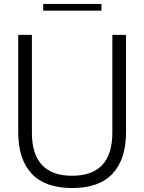

<svg xmlns="http://www.w3.org/2000/svg" viewBox="-20 -939 729 969"><path d="M72 -270V-763H141V-270Q141 -52 344 -52Q547 -52 547 -270V-763H616V-270Q616 -136 548.5 -63Q481 10 344 10Q207 10 139.5 -63Q72 -136 72 -270ZM492 -885H198V-919H492Z"/></svg>

Font: Open Sauce Sans Light
Style: Regular
Weight: 300
Designer: Alfredo Marco Pradil
Foundry: Creative Sauce Fz LLC
Version: Version 1.477